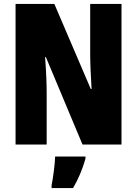

<svg xmlns="http://www.w3.org/2000/svg" viewBox="-20 -734 696 975"><path d="M597 0V-714H438V-455C438 -412 441 -354 445 -282H441L256 -714H59V0H217V-263C217 -304 215 -365 209 -444H213L399 0ZM414 72V61H260C259 101 249 173 242 207V221H351C378 175 399 125 414 72Z"/></svg>

Font: Noto Sans Myanmar ExtraCondensed Black
Style: Regular
Weight: 900
Width: 2
Designer: Monotype Design Team
Foundry: Monotype Imaging Inc.
Version: Version 2.107